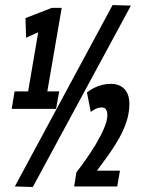

<svg xmlns="http://www.w3.org/2000/svg" viewBox="-20 -735 560 758"><path d="M26.2 -305.3 37.6 -374.1H91L130.9 -607.7L83 -585.9L80.6 -663.6L184.6 -703.9H223.6L166.8 -374.1H213.8L201.3 -305.3ZM109.5 3.3 38.5 1.2 424.4 -715 496.8 -712.9ZM272.8 1.2 281.6 -54.8Q296.6 -73.8 317.3 -102.8Q338 -131.8 357.7 -164.6Q377.4 -197.4 390.6 -228.1Q403.8 -258.8 403.8 -280.2Q403.8 -293.8 398.7 -302.3Q393.6 -310.8 382 -310.8Q370 -310.8 360.3 -306.5Q350.6 -302.2 338.4 -293.2L323.2 -370Q336.4 -380.6 351.5 -388.1Q366.6 -395.6 383.3 -399.8Q400 -404 418 -404Q436 -404 449.6 -398.3Q463.2 -392.6 472.4 -382.3Q481.6 -372 486.2 -357.5Q490.8 -343 490.8 -325.2Q490.8 -290.2 480 -256.7Q469.2 -223.2 451.2 -190.8Q433.2 -158.4 410.2 -126.1Q387.2 -93.8 362.8 -61.2H453.6L442.8 1.2Z"/></svg>

Font: Georama ExtraCondensed Thin
Style: Italic
Weight: 100
Width: 2
Italic angle: -9°
Designer: Jean-Baptiste Levee
Foundry: Production Type
Version: Version 1.001